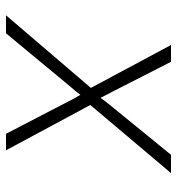

<svg xmlns="http://www.w3.org/2000/svg" viewBox="5 -595 590 640"><g transform="rotate(90 300.0 -275.0)"><path d="M31 0 273 -283 130 -550H186L288 -350Q293 -342 297.5 -332Q302 -322 306 -315Q311 -322 319 -332.5Q327 -343 333 -350L496 -550H557L330 -281L481 0H426L317 -210Q313 -219 306.5 -230Q300 -241 296 -248Q291 -241 282 -230Q273 -219 265 -210L91 0Z"/></g></svg>

Font: JetBrains Mono Thin
Style: Italic
Weight: 100
Italic angle: -9°
Monospace: yes
Designer: Philipp Nurullin, Konstantin Bulenkov
Foundry: JetBrains
Version: Version 2.305; ttfautohint (v1.8.4.7-5d5b)